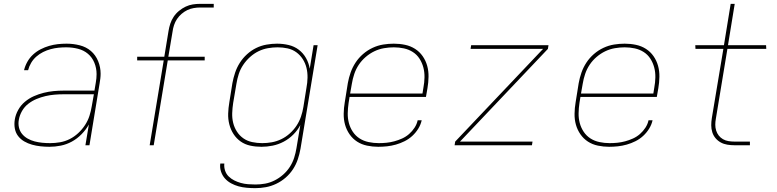

<svg xmlns="http://www.w3.org/2000/svg" viewBox="-20 -755 4040 998"><path d="M237 8Q214 8 191 5.5Q168 3 146.5 -3Q125 -9 106 -20Q87 -31 74 -48Q61 -65 57 -87.5Q53 -110 57 -134Q61 -159 74.5 -183.5Q88 -208 109.5 -226Q131 -244 156 -255Q181 -266 207 -272.5Q233 -279 259 -281.5Q285 -284 311 -284H471L478 -326Q480 -337 481 -348Q482 -359 482 -369V-370Q482 -401 470.5 -429Q459 -457 437 -475.5Q415 -494 385.5 -501.5Q356 -509 324 -509Q304 -509 284 -507Q264 -505 243.5 -499.5Q223 -494 204 -484.5Q185 -475 169 -461Q153 -447 142 -428.5Q131 -410 126 -390H105Q110 -412 122 -433.5Q134 -455 152 -471.5Q170 -488 191.5 -499Q213 -510 235.5 -516.5Q258 -523 280.5 -525.5Q303 -528 326 -528Q361 -528 394.5 -519.5Q428 -511 452.5 -490Q477 -469 490 -437.5Q503 -406 503 -372Q503 -359 501.5 -347Q500 -335 498 -323L445 0H424L442 -108Q427 -81 404 -57.5Q381 -34 353.5 -19Q326 -4 296 2Q266 8 237 8ZM241 -11Q266 -11 292 -15.5Q318 -20 342 -32Q366 -44 386.5 -63Q407 -82 422 -105Q437 -128 445 -153Q453 -178 457 -203L468 -265H311Q288 -265 264 -263Q240 -261 216.5 -255.5Q193 -250 170 -240.5Q147 -231 127 -215.5Q107 -200 94.5 -178Q82 -156 78 -133Q74 -112 78.5 -92.5Q83 -73 95 -58.5Q107 -44 124 -34.5Q141 -25 160 -20Q179 -15 199.5 -13Q220 -11 241 -11Z M758 0 831 -441H693V-460H834L856 -594Q859 -613 865 -631.5Q871 -650 882.5 -667.5Q894 -685 910.5 -698.5Q927 -712 945 -720.5Q963 -729 982 -732Q1001 -735 1020 -735H1091V-716H1020Q1004 -716 986.5 -713Q969 -710 953.5 -702.5Q938 -695 924 -683Q910 -671 900 -656Q890 -641 884.5 -624Q879 -607 877 -591L855 -460H1044V-441H852L779 0Z M1307 223Q1285 223 1262.5 221Q1240 219 1220 213.5Q1200 208 1181.5 198Q1163 188 1149.5 173Q1136 158 1129 137.5Q1122 117 1125 95H1146Q1144 114 1150 132Q1156 150 1169 162.5Q1182 175 1198 183Q1214 191 1232 196Q1250 201 1269.5 202.5Q1289 204 1308 204Q1333 204 1358 199.5Q1383 195 1407 183Q1431 171 1451.5 153Q1472 135 1486.5 112.5Q1501 90 1509 65Q1517 40 1521 15L1541 -105Q1527 -78 1504.5 -55.5Q1482 -33 1454.5 -18.5Q1427 -4 1397.5 2Q1368 8 1339 8Q1309 8 1281 2Q1253 -4 1231 -19.5Q1209 -35 1194 -58Q1179 -81 1172 -108.5Q1165 -136 1166 -165Q1167 -194 1172 -223L1188 -323Q1193 -350 1202 -377Q1211 -404 1226.5 -428.5Q1242 -453 1264 -473Q1286 -493 1311.5 -505.5Q1337 -518 1365 -523Q1393 -528 1420 -528Q1451 -528 1480.5 -521Q1510 -514 1533 -496.5Q1556 -479 1570.5 -453.5Q1585 -428 1590 -398L1610 -520H1631L1542 18Q1537 46 1528 73Q1519 100 1503 124.5Q1487 149 1464.5 168.5Q1442 188 1415.5 200.5Q1389 213 1361.5 218Q1334 223 1307 223ZM1343 -11Q1368 -11 1393 -15.5Q1418 -20 1442 -31.5Q1466 -43 1486.5 -61.5Q1507 -80 1521.5 -102Q1536 -124 1544.5 -149Q1553 -174 1557 -199L1573 -299Q1578 -325 1578.5 -351.5Q1579 -378 1573 -402.5Q1567 -427 1553.5 -448Q1540 -469 1520 -483.5Q1500 -498 1475 -503.5Q1450 -509 1423 -509Q1398 -509 1372.5 -504.5Q1347 -500 1323.5 -488.5Q1300 -477 1279.5 -458.5Q1259 -440 1244 -417.5Q1229 -395 1221 -370Q1213 -345 1209 -320L1192 -220Q1188 -194 1187 -167.5Q1186 -141 1192 -116.5Q1198 -92 1211.5 -71Q1225 -50 1245 -36Q1265 -22 1290.5 -16.5Q1316 -11 1343 -11Z M1946 8Q1917 8 1888 2Q1859 -4 1836 -19Q1813 -34 1797 -57Q1781 -80 1773.5 -107Q1766 -134 1766.5 -164Q1767 -194 1772 -223L1788 -323Q1793 -351 1802.5 -378Q1812 -405 1828 -429.5Q1844 -454 1867 -474Q1890 -494 1917 -506.5Q1944 -519 1972 -523.5Q2000 -528 2027 -528Q2057 -528 2085.5 -522Q2114 -516 2137.5 -501Q2161 -486 2177 -463Q2193 -440 2200.5 -413Q2208 -386 2207.5 -356Q2207 -326 2202 -297L2194 -251H1797L1792 -220Q1788 -193 1787.5 -166.5Q1787 -140 1793.5 -115.5Q1800 -91 1814 -70Q1828 -49 1849 -35.5Q1870 -22 1896 -16.5Q1922 -11 1949 -11Q1969 -11 1989 -13Q2009 -15 2029.5 -20.5Q2050 -26 2070 -35Q2090 -44 2106.5 -58.5Q2123 -73 2135 -91.5Q2147 -110 2151 -130H2172Q2167 -107 2154 -86Q2141 -65 2123 -48.5Q2105 -32 2083 -21Q2061 -10 2038 -3.5Q2015 3 1992 5.5Q1969 8 1946 8ZM2176 -269 2181 -300Q2186 -326 2186.5 -353Q2187 -380 2180.5 -404.5Q2174 -429 2160.5 -450Q2147 -471 2126 -484.5Q2105 -498 2079.5 -503.5Q2054 -509 2027 -509Q2002 -509 1976 -504.5Q1950 -500 1926 -488.5Q1902 -477 1881 -459Q1860 -441 1845 -418.5Q1830 -396 1821.5 -370.5Q1813 -345 1809 -320L1800 -269Z M2343 0 2346 -19 2803 -501H2426L2429 -520H2831L2828 -501L2371 -19H2748L2745 0Z M3146 8Q3117 8 3088 2Q3059 -4 3036 -19Q3013 -34 2997 -57Q2981 -80 2973.5 -107Q2966 -134 2966.5 -164Q2967 -194 2972 -223L2988 -323Q2993 -351 3002.5 -378Q3012 -405 3028 -429.5Q3044 -454 3067 -474Q3090 -494 3117 -506.5Q3144 -519 3172 -523.5Q3200 -528 3227 -528Q3257 -528 3285.5 -522Q3314 -516 3337.5 -501Q3361 -486 3377 -463Q3393 -440 3400.5 -413Q3408 -386 3407.5 -356Q3407 -326 3402 -297L3394 -251H2997L2992 -220Q2988 -193 2987.5 -166.5Q2987 -140 2993.5 -115.5Q3000 -91 3014 -70Q3028 -49 3049 -35.5Q3070 -22 3096 -16.5Q3122 -11 3149 -11Q3169 -11 3189 -13Q3209 -15 3229.5 -20.5Q3250 -26 3270 -35Q3290 -44 3306.5 -58.5Q3323 -73 3335 -91.5Q3347 -110 3351 -130H3372Q3367 -107 3354 -86Q3341 -65 3323 -48.5Q3305 -32 3283 -21Q3261 -10 3238 -3.5Q3215 3 3192 5.5Q3169 8 3146 8ZM3376 -269 3381 -300Q3386 -326 3386.5 -353Q3387 -380 3380.5 -404.5Q3374 -429 3360.5 -450Q3347 -471 3326 -484.5Q3305 -498 3279.5 -503.5Q3254 -509 3227 -509Q3202 -509 3176 -504.5Q3150 -500 3126 -488.5Q3102 -477 3081 -459Q3060 -441 3045 -418.5Q3030 -396 3021.5 -370.5Q3013 -345 3009 -320L3000 -269Z M3878 0H3798Q3779 0 3760.5 -3Q3742 -6 3726.5 -14.5Q3711 -23 3699.5 -36.5Q3688 -50 3682.5 -67.5Q3677 -85 3677 -103.5Q3677 -122 3680 -141L3740 -501H3595L3594 -520H3743L3778 -735H3799L3764 -520H3962L3963 -501H3761L3701 -138Q3698 -122 3698 -106.5Q3698 -91 3702.5 -76.5Q3707 -62 3716 -50.5Q3725 -39 3738 -31.5Q3751 -24 3766.5 -21.5Q3782 -19 3798 -19H3878Z"/></svg>

Font: Iosevka Aile Thin Oblique
Style: Regular
Weight: 100
Italic angle: -9°
Designer: Belleve Invis
Foundry: Belleve Invis
Version: Version 31.1.0; ttfautohint (v1.8.4)